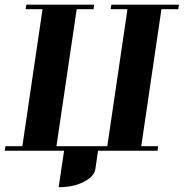

<svg xmlns="http://www.w3.org/2000/svg" viewBox="-20 -635 774 809"><path d="M0 0 2.9 -19H74.2L159.2 -596.2H87.9L90.8 -615.2H377L374 -596.2H303.2L217.8 -19H432.1L517.1 -596.2H445.8L449.2 -615.2H733.9L731 -596.2H660.2L575.2 -19H646L644 0H393.1L381.8 77.1Q377.4 108.9 332 131.8Q288.6 153.8 227.1 153.8L250 0Z"/></svg>

Font: Hjet
Style: Italic
Weight: 400
Designer: T. Christopher White
Version: Version 1.2